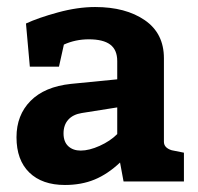

<svg xmlns="http://www.w3.org/2000/svg" viewBox="-20 -517 565 547"><path d="M504 -82V0H332L322 -54Q287 -21 249.5 -5.5Q212 10 165 10Q100 10 63.5 -25.5Q27 -61 27 -126Q27 -189 67 -229.5Q107 -270 182 -278L314 -291V-343Q314 -375 294 -390Q274 -405 233 -405Q195 -405 162 -390L148 -327H65L54 -450Q88 -466 144.5 -481.5Q201 -497 251 -497Q338 -497 392.5 -459.5Q447 -422 447 -351V-113Q447 -96 469 -89ZM210 -88Q234 -88 264 -101.5Q294 -115 314 -135V-211L213 -195Q188 -191 174.5 -176Q161 -161 161 -137Q161 -113 174.5 -100.5Q188 -88 210 -88Z"/></svg>

Font: Enriqueta
Style: Bold
Weight: 700
Designer: Viviana Monsalve, Gustavo Ibarra
Foundry: 72Puntos
Version: Version 2.000